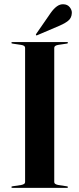

<svg xmlns="http://www.w3.org/2000/svg" viewBox="-20 -902 381 922"><path d="M240.5 -27.5Q240.5 -22 245.5 -18.8Q250.5 -15.5 260 -13.5L300 -7.5Q306.5 -6.5 306.5 -3.5Q306.5 -2 305.2 -1Q304 0 301.5 0H39.5Q37 0 35.8 -1Q34.5 -2 34.5 -3.5Q34.5 -6.5 40.5 -7.5L81 -13.5Q91 -15.5 95.8 -18.8Q100.5 -22 100.5 -27.5V-672.5Q100.5 -678 95.8 -681.5Q91 -685 81 -686.5L40.5 -692.5Q34.5 -693.5 34.5 -696.5Q34.5 -698 35.8 -699Q37 -700 39.5 -700H301.5Q304 -700 305.2 -699Q306.5 -698 306.5 -696.5Q306.5 -693.5 300 -692.5L260 -686.5Q250.5 -685 245.5 -681.5Q240.5 -678 240.5 -672.5ZM223.5 -840Q238 -860.5 253.2 -871.5Q268.5 -882.5 284.5 -881.5Q304 -881 314.8 -867.5Q325.5 -854 325 -840Q324 -815 306.8 -801.8Q289.5 -788.5 268 -779.5L159 -733Q157.5 -732.5 155.5 -732.2Q153.5 -732 152.5 -733.5Q152 -734.5 152.5 -736.2Q153 -738 154 -739.5Z"/></svg>

Font: Fraunces 120pt SemiBold
Style: Regular
Weight: 600
Version: Version 1.000;[b76b70a41]